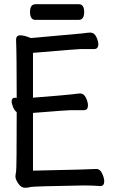

<svg xmlns="http://www.w3.org/2000/svg" viewBox="-20 -872 540 908"><path d="M98 16Q80 16 66.5 -4Q53 -24 53 -37Q53 -46 56 -59.5Q59 -73 59 -342Q49 -348 42 -365Q35 -382 35 -393Q35 -410 53 -410L59 -409Q59 -613 56 -684Q56 -705 76 -705Q95 -705 126 -692L369 -714Q399 -718 406 -718Q426 -718 435.5 -697.5Q445 -677 445 -663Q445 -640 425 -640H361Q346 -640 136 -622V-410Q300 -423 321 -426Q350 -430 358 -430Q377 -430 386.5 -409.5Q396 -389 396 -374Q396 -351 377 -351H313Q299 -351 136 -338V-65Q418 -71 436 -73Q453 -73 463 -51.5Q473 -30 473 -15Q473 8 454 8Q422 5 377 5Q133 9 123.5 12.5Q114 16 98 16ZM147 -778Q122 -778 122 -816Q122 -852 148 -852H353Q378 -852 378 -815Q378 -778 352 -778Z"/></svg>

Font: LXGW WenKai Mono TC
Style: Bold
Weight: 700
Designer: LXGW / Fontworks Inc.
Foundry: LXGW / Fontworks Inc.
Version: Version 1.330